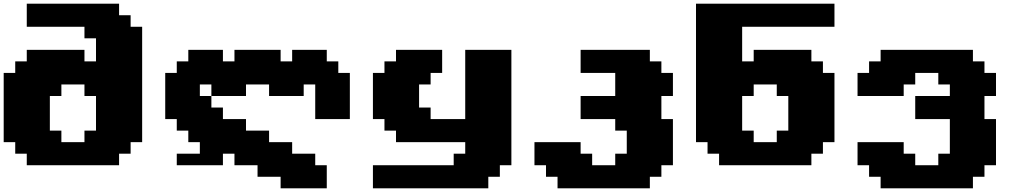

<svg xmlns="http://www.w3.org/2000/svg" viewBox="-20 -895 5540 1040"><path d="M125 0H625V-62.5H687.5V-125H750V-750H687.5V-812.5H625V-875H125V-750H437.5V-687.5H500V-562.5H437.5V-625H125V-562.5H62.5V-500H0V-125H62.5V-62.5H125ZM437.5 -125H312.5V-187.5H250V-375H312.5V-437.5H437.5V-375H500V-187.5H437.5Z M937.5 -62.5V0H1187.5V-62.5H1250V0H1375V62.5H1500V125H1750V0H1687.5V-62.5H1562.5V-125H1437.5V-187.5H1312.5V-250H1187.5V-312.5H1125V-375H1062.5V-437.5H1125V-375H1312.5V-437.5H1437.5V-375H1625V-437.5H1687.5V-250H1875V-500H1812.5V-562.5H1750V-625H1562.5V-562.5H1500V-625H1250V-562.5H1187.5V-625H1000V-562.5H937.5V-500H875V-250H937.5V-187.5H1000V-125H1062.5V-62.5Z M2000 125H2625V62.5H2687.5V0H2750V-625H2500V-250H2312.5V-312.5H2250V-437.5H2312.5V-500H2375V-625H2125V-562.5H2062.5V-500H2000V-250H2062.5V-187.5H2125V-125H2500V-62.5H2437.5V0H2000Z M3000 125H3500V62.5H3562.5V0H3625V-250H3562.5V-375H3625V-500H3562.5V-562.5H3500V-625H3125V-500H3312.5V-375H3125V-250H3312.5V-187.5H3375V-62.5H3312.5V0H3187.5V-62.5H3125V-125H2875V0H2937.5V62.5H3000Z M3875 0H4375V-62.5H4437.5V-125H4500V-500H4437.5V-562.5H4375V-625H4062.5V-562.5H4000V-750H4500V-875H3750V-125H3812.5V-62.5H3875ZM4187.5 -125H4062.5V-187.5H4000V-375H4062.5V-437.5H4187.5V-375H4250V-187.5H4187.5Z M4750 125H5250V62.5H5312.5V0H5375V-250H5312.5V-375H5375V-500H5312.5V-562.5H5250V-625H4750V-562.5H4687.5V-500H4625V-375H4875V-437.5H4937.5V-500H5062.5V-437.5H5125V-375H4937.5V-250H5125V-62.5H5062.5V0H4937.5V-62.5H4875V-125H4625V0H4687.5V62.5H4750Z"/></svg>

Font: Faithful 32x
Style: Bold
Weight: 400
Foundry: Faithful Resource Pack
Version: Version 1.0; January 27, 2023